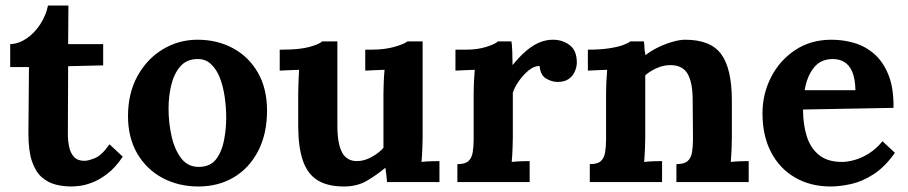

<svg xmlns="http://www.w3.org/2000/svg" viewBox="-20 -660 3291 696"><path d="M239 16Q209 16 181.5 9Q154 2 131.5 -17.5Q109 -37 96 -75Q83 -113 83 -176L85 -417H17V-500Q48 -501 77 -521Q106 -541 126.5 -573Q147 -605 154 -640H228L227 -500H354V-423L227 -420L226 -174Q226 -151 230.5 -128.5Q235 -106 248 -91.5Q261 -77 286 -77Q300 -77 324.5 -87Q349 -97 377 -137L425 -92Q398 -52 369 -30Q340 -8 313.5 2Q287 12 267 14Q247 16 239 16Z M699 16Q627 16 569 -15Q511 -46 477.5 -103.5Q444 -161 444 -239Q444 -322 478.5 -384.5Q513 -447 570.5 -481.5Q628 -516 696 -516Q768 -516 825 -485Q882 -454 915 -396.5Q948 -339 948 -259Q948 -175 916 -113Q884 -51 828 -17.5Q772 16 699 16ZM703 -55Q743 -56 763.5 -83Q784 -110 792 -151Q800 -192 800 -234Q800 -271 794.5 -309Q789 -347 777 -378Q765 -409 744.5 -428Q724 -447 694 -446Q655 -445 632.5 -418Q610 -391 600.5 -350.5Q591 -310 591 -266Q591 -215 602 -166Q613 -117 637.5 -85.5Q662 -54 703 -55Z M1227 16Q1167 16 1130.5 -7Q1094 -30 1077.5 -79Q1061 -128 1061 -205V-320Q1061 -338 1062 -361.5Q1063 -385 1064 -407Q1048 -406 1026.5 -405.5Q1005 -405 994 -404V-480H1004Q1066 -480 1102 -490Q1138 -500 1148 -510H1203V-204Q1203 -139 1220 -107.5Q1237 -76 1274 -76Q1300 -76 1326.5 -90.5Q1353 -105 1370 -124V-320Q1370 -338 1371 -361.5Q1372 -385 1374 -407Q1358 -406 1336.5 -405.5Q1315 -405 1304 -404V-480H1328Q1375 -480 1411 -490.5Q1447 -501 1457 -510H1512V-161Q1512 -147 1511 -121.5Q1510 -96 1508 -73Q1524 -75 1543.5 -75.5Q1563 -76 1573 -76V0H1383Q1382 -13 1380.5 -26Q1379 -39 1377 -52Q1346 -26 1310.5 -5Q1275 16 1227 16Z M1638 -65Q1666 -65 1678 -76Q1690 -87 1693.5 -107.5Q1697 -128 1697 -154V-322Q1697 -340 1698 -362.5Q1699 -385 1701 -407Q1685 -406 1663.5 -405.5Q1642 -405 1631 -404V-480H1671Q1710 -480 1742.5 -490Q1775 -500 1785 -510H1834Q1836 -500 1837 -472.5Q1838 -445 1838 -424Q1865 -457 1889 -477Q1913 -497 1936.5 -506.5Q1960 -516 1984 -516Q2019 -516 2045 -496.5Q2071 -477 2071 -433Q2071 -418 2064 -401.5Q2057 -385 2042 -374Q2027 -363 2001 -363Q1981 -363 1960 -375Q1939 -387 1936 -421Q1916 -421 1896 -404.5Q1876 -388 1860.5 -365.5Q1845 -343 1839 -324V-161Q1839 -147 1838 -121.5Q1837 -96 1835 -73Q1851 -75 1870.5 -75.5Q1890 -76 1900 -76V0H1638Z M2118 0V-65Q2146 -65 2158 -76Q2170 -87 2173.5 -107.5Q2177 -128 2177 -154V-322Q2177 -340 2178 -362.5Q2179 -385 2181 -407Q2165 -406 2143.5 -405.5Q2122 -405 2111 -404V-480Q2157 -480 2189 -485Q2221 -490 2239.5 -497Q2258 -504 2265 -510H2314Q2316 -497 2316 -491Q2316 -485 2316.5 -479.5Q2317 -474 2320 -460Q2340 -476 2366 -488.5Q2392 -501 2418 -508.5Q2444 -516 2464 -516Q2556 -516 2594.5 -463.5Q2633 -411 2633 -295V-161Q2633 -147 2632 -121.5Q2631 -96 2629 -73Q2646 -75 2665 -75.5Q2684 -76 2694 -76V0H2432V-65Q2460 -65 2472.5 -76Q2485 -87 2488.5 -107.5Q2492 -128 2492 -154L2491 -296Q2491 -361 2472.5 -392.5Q2454 -424 2410 -424Q2385 -424 2360.5 -413Q2336 -402 2319 -387Q2319 -373 2319 -358.5Q2319 -344 2319 -330V-161Q2319 -147 2318 -121.5Q2317 -96 2315 -73Q2331 -75 2350.5 -75.5Q2370 -76 2380 -76V0Z M2991 16Q2918 16 2862 -16.5Q2806 -49 2775 -108.5Q2744 -168 2744 -249Q2744 -319 2775 -380Q2806 -441 2862.5 -478.5Q2919 -516 2994 -516Q3036 -516 3076 -504.5Q3116 -493 3148.5 -465Q3181 -437 3200.5 -389Q3220 -341 3219 -269L2891 -263Q2891 -209 2904.5 -166Q2918 -123 2949 -98Q2980 -73 3032 -73Q3052 -73 3077.5 -80Q3103 -87 3129.5 -103.5Q3156 -120 3179 -148L3224 -106Q3188 -55 3147 -28.5Q3106 -2 3065.5 7Q3025 16 2991 16ZM2897 -333H3081Q3080 -375 3069.5 -399.5Q3059 -424 3041 -435Q3023 -446 2999 -446Q2955 -446 2930 -414.5Q2905 -383 2897 -333Z"/></svg>

Font: Lora
Style: Weight 700
Weight: 700
Designer: Olga Karpushina, Alexei Vanyashin (Cyrillic)
Foundry: Cyreal
Version: Version 3.001